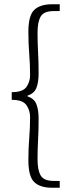

<svg xmlns="http://www.w3.org/2000/svg" viewBox="-20 -728 324 900"><path d="M224 152Q168 152 140.5 125.5Q113 99 113 23Q113 -32 117 -80Q121 -128 121 -180Q121 -210 104 -235Q87 -260 35 -260V-296Q87 -296 104 -320.5Q121 -345 121 -375Q121 -427 117 -475.5Q113 -524 113 -579Q113 -655 140.5 -681.5Q168 -708 224 -708H260V-676H231Q186 -676 171 -651Q156 -626 156 -575Q156 -527 158.5 -482.5Q161 -438 161 -385Q161 -340 150 -314.5Q139 -289 109 -280V-276Q139 -267 150 -241Q161 -215 161 -171Q161 -118 158.5 -73.5Q156 -29 156 19Q156 70 171 95Q186 120 231 120H260V152Z"/></svg>

Font: Assistant Light
Style: Regular
Weight: 300
Designer: Hebrew By Ben Nathan, Latin by Paul Hunt
Version: Version 3.000